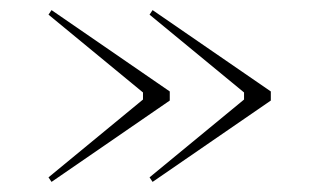

<svg xmlns="http://www.w3.org/2000/svg" viewBox="-20 -500 632 380"><path d="M282 -480 516 -319V-301L282 -140L276 -149L463 -303V-317L276 -471ZM82 -480 316 -319V-301L82 -140L76 -149L263 -303V-317L76 -471Z"/></svg>

Font: Kalnia Thin Light
Style: Regular
Weight: 300
Version: Version 1.105